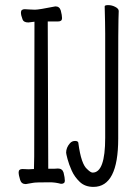

<svg xmlns="http://www.w3.org/2000/svg" viewBox="-20 -720 540 752"><path d="M443 -177Q443 12 346 12Q313 12 292.5 -7.5Q272 -27 261 -51.5Q250 -76 244.5 -97Q239 -118 239 -122Q239 -142 254 -159Q262 -168 274 -168Q286 -168 287 -160V-159Q298 -76 322 -57Q335 -44 343 -44Q392 -44 392 -180V-589Q392 -623 390 -695Q390 -700 404 -700Q418 -700 431.5 -693Q445 -686 445 -677Q445 -665 444 -643.5Q443 -622 443 -421ZM68 -58 92 -57 113 -58 114 -107 115 -635 91 -632Q72 -632 68 -645Q62 -660 62 -671Q62 -684 77 -684Q82 -684 93.5 -683Q105 -682 117 -682Q132 -682 197 -695Q213 -695 218 -679Q223 -660 223 -649Q223 -636 208 -636H167L169 -59H174Q199 -59 207 -60Q224 -60 229 -44Q234 -24 234 -12Q234 0 219 0Q196 -6 176 -6Q119 -6 110 -4L81 1Q64 1 59 -15Q53 -34 53 -45Q53 -58 68 -58Z"/></svg>

Font: Moon Stars Kai T HW Light
Style: Regular
Weight: 300
Designer: GuiWonder
Version: Version 1.101